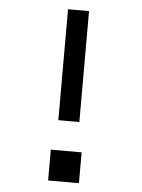

<svg xmlns="http://www.w3.org/2000/svg" viewBox="-53 -777 605 819"><g transform="rotate(5 250.0 -367.5)"><path d="M295 -260H205V-735H295ZM184 0V-132H316V0Z"/></g></svg>

Font: Iosevka SS04 Medium
Style: Regular
Weight: 500
Monospace: yes
Designer: Belleve Invis
Foundry: Belleve Invis
Version: Version 19.0.0; ttfautohint (v1.8.4)